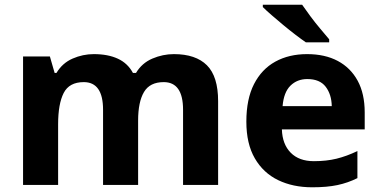

<svg xmlns="http://www.w3.org/2000/svg" viewBox="-20 -786 1613 816"><path d="M719 -556Q812 -556 859.5 -508.5Q907 -461 907 -356V0H758V-319.4Q758 -437 675.8 -437Q617 -437 592 -395Q567 -353 567 -273.5V0H418V-319.4Q418 -437 336 -437Q274.3 -437 250.6 -390.7Q227 -344.4 227 -257.4V0H78V-546H192L212.2 -476H220Q245 -518 288.5 -537Q332 -556 378.7 -556Q439 -556 481 -536.5Q523 -517 545 -476H558Q583 -518 627.5 -537Q672 -556 719 -556Z M1285 -556Q1361 -556 1415.5 -527Q1470 -498 1500 -443Q1530 -388 1530 -308V-236H1178Q1180 -173 1215.5 -137Q1251 -101 1314 -101Q1367 -101 1410 -111.5Q1453 -122 1499 -144V-29Q1459 -9 1414.5 0.5Q1370 10 1307 10Q1225 10 1162 -20.5Q1099 -51 1063 -113Q1027 -175 1027 -269Q1027 -365 1059.5 -428.5Q1092 -492 1150 -524Q1208 -556 1285 -556ZM1286 -450Q1243 -450 1214.5 -422Q1186 -394 1181 -335H1390Q1389 -385 1364 -417.5Q1339 -450 1286 -450ZM1264 -766Q1279 -744 1299.5 -716.5Q1320 -689 1341.5 -663.5Q1363 -638 1379 -619V-606H1280Q1261 -619 1235.5 -638.5Q1210 -658 1183.5 -680Q1157 -702 1134 -722Q1111 -742 1097 -756V-766Z"/></svg>

Font: Noto Sans New Tai Lue
Style: Regular
Weight: 400
Designer: Monotype Design Team
Foundry: Monotype Imaging Inc.
Version: Version 2.003